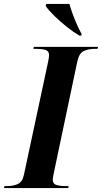

<svg xmlns="http://www.w3.org/2000/svg" viewBox="-51 -951 516 971"><path d="M-31 0 -28 -10H-14Q15 -10 38.5 -20Q62 -30 70 -67L192 -637Q195 -651 196 -659.5Q197 -668 197 -673Q197 -693 179 -698.5Q161 -704 132 -704H118L120 -714H445L442 -704H428Q397 -704 373 -693Q349 -682 340 -640L223 -85Q220 -71 218 -60Q216 -49 216 -41Q216 -21 234.5 -15.5Q253 -10 282 -10H296L294 0ZM350 -771Q321 -788 286.5 -815.5Q252 -843 223 -871.5Q194 -900 180 -921L183 -931H300Q306 -909 316.5 -880.5Q327 -852 339 -825Q351 -798 362 -779L360 -771Z"/></svg>

Font: Noto Serif Display SemiCondensed
Style: Bold Italic
Weight: 700
Width: 4
Italic angle: -12°
Designer: Monotype Design Team
Foundry: Monotype Imaging Inc.
Version: Version 2.009